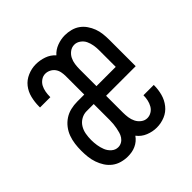

<svg xmlns="http://www.w3.org/2000/svg" viewBox="-145 -655 789 789"><g transform="rotate(-45 250.0 -260.0)"><path d="M167 8Q149 8 131 3Q113 -2 98.5 -13Q84 -24 74 -39.5Q64 -55 58 -72.5Q52 -90 50 -108Q48 -126 48 -145Q48 -164 50.5 -183Q53 -202 59.5 -220Q66 -238 78 -253.5Q90 -269 106 -279.5Q122 -290 141 -294.5Q160 -299 179 -299H220V-407Q220 -419 217.5 -431Q215 -443 208 -452.5Q201 -462 190 -467.5Q179 -473 167 -473Q154 -473 142.5 -465Q131 -457 125 -445.5Q119 -434 116.5 -420.5Q114 -407 114 -394V-390H54V-397Q54 -421 60 -445.5Q66 -470 81 -489Q96 -508 119.5 -518Q143 -528 167 -528Q191 -528 214 -520Q237 -512 253 -494Q268 -511 290.5 -519.5Q313 -528 336 -528Q353 -528 370.5 -523.5Q388 -519 402 -509Q416 -499 426 -484.5Q436 -470 442 -454Q448 -438 450 -420.5Q452 -403 452 -386V-232H280V-134Q280 -120 282 -105.5Q284 -91 290.5 -78Q297 -65 309 -56Q321 -47 335 -47Q348 -47 359.5 -54Q371 -61 377.5 -72.5Q384 -84 387 -97Q390 -110 390 -124V-125H450V-123Q450 -98 443.5 -74Q437 -50 421.5 -30.5Q406 -11 383 -1.5Q360 8 335 8Q311 8 287.5 -1.5Q264 -11 249 -31Q242 -21 233 -13.5Q224 -6 213 -1Q202 4 190.5 6Q179 8 167 8ZM392 -288V-386Q392 -400 389.5 -414.5Q387 -429 381 -442Q375 -455 362.5 -464Q350 -473 336 -473Q321 -473 309 -464Q297 -455 290.5 -442Q284 -429 282 -414.5Q280 -400 280 -386V-288ZM166 -47Q177 -47 186.5 -52.5Q196 -58 202 -67Q208 -76 211 -86.5Q214 -97 216 -107.5Q218 -118 219 -128.5Q220 -139 220 -150V-244H179Q162 -244 147 -235.5Q132 -227 123 -212.5Q114 -198 111 -181Q108 -164 108 -147Q108 -131 110.5 -115Q113 -99 119 -84Q125 -69 137.5 -58Q150 -47 166 -47Z"/></g></svg>

Font: Iosevka Curly Light
Style: Regular
Weight: 300
Monospace: yes
Designer: Belleve Invis
Foundry: Belleve Invis
Version: Version 22.1.2; ttfautohint (v1.8.4)